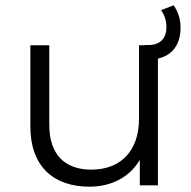

<svg xmlns="http://www.w3.org/2000/svg" viewBox="-20 -696 719 721"><path d="M316 5C400 5 468 -32 505 -96V0H573V-476C628 -488 658 -530 658 -592C658 -624 649 -652 632 -676L585 -658C598 -639 605 -618 605 -594C605 -554 583 -527 539 -527H524V-526H502V-250C502 -130 434 -59 323 -59C222 -59 165 -117 165 -228V-526H94V-221C94 -73 179 5 316 5Z"/></svg>

Font: Malon Grotesk
Style: Regular
Weight: 400
Designer: Julieta Ulanovsky
Foundry: Julieta Ulanovsky
Version: Version 7.200